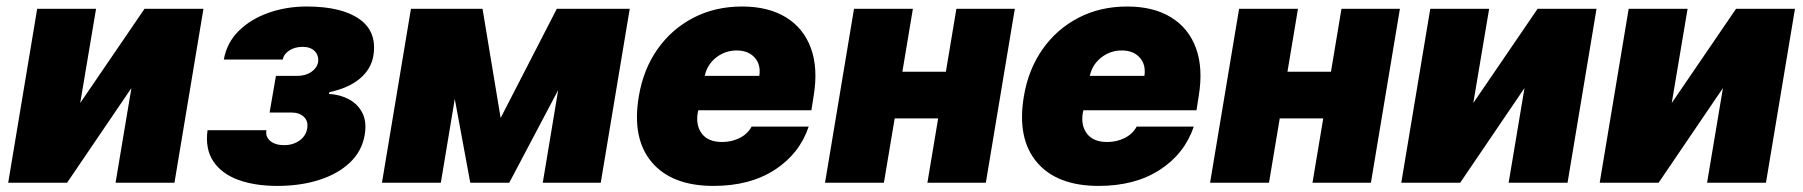

<svg xmlns="http://www.w3.org/2000/svg" viewBox="-20 -573 5652 602"><path d="M231.5 -250 433.2 -545.5H617.9L527 0H342.3L392 -296.9L190.3 0H5.7L96.6 -545.5H281.2Z M630.7 -164.8H815.3Q811.8 -144.2 827.4 -131Q843 -117.9 870.7 -117.9Q899.1 -117.9 919.4 -132.6Q939.6 -147.4 943.2 -170.5Q947.1 -192.5 933.1 -206.3Q919 -220.2 893.5 -220.2H825.3L845.2 -335.2H913.4Q937.9 -335.2 955.8 -347.3Q973.7 -359.4 977.3 -377.8Q980.1 -399.1 966.8 -412.6Q953.5 -426.1 929 -426.1Q905.2 -426.1 887.6 -415.1Q870 -404.1 866.5 -386.4H681.8Q691.1 -438.9 728.5 -476Q766 -513.1 821.9 -532.8Q877.8 -552.6 941.8 -552.6Q1051.1 -552.6 1107.1 -513Q1163 -473.4 1150.6 -397.7Q1143.5 -356.2 1108.3 -326.5Q1073.2 -296.9 1012.8 -284.1L1011.4 -278.4Q1046.2 -276.6 1074 -261.7Q1101.9 -246.8 1116.1 -219.1Q1130.3 -191.4 1123.6 -150.6Q1115.1 -99.4 1077.4 -63.6Q1039.8 -27.7 980.8 -8.9Q921.9 9.9 849.4 9.9Q779.1 9.9 727.1 -9.1Q675.1 -28.1 649 -66.9Q622.9 -105.8 630.7 -164.8Z M1549.7 -203.1 1725.9 -545.5H1954.5L1863.6 0H1681.8L1730.1 -290.5L1576.7 0H1454.5L1405.9 -262.8L1362.2 0H1177.6L1268.5 -545.5H1492.9Z M2217.3 9.9Q2086.3 9.9 2023.4 -64.6Q1960.6 -139.2 1983 -271.3Q1997.2 -355.8 2041.7 -419Q2086.3 -482.2 2154.3 -517.4Q2222.3 -552.6 2306.8 -552.6Q2389.2 -552.6 2444.4 -518.6Q2499.6 -484.7 2522.5 -422.1Q2545.5 -359.4 2531.2 -272.7L2524.1 -227.3H2169.4L2167.6 -218.8Q2161.2 -179.3 2180.9 -153.6Q2200.6 -127.8 2244.3 -127.8Q2274.1 -127.8 2299 -140.3Q2323.9 -152.7 2336.6 -176.1H2515.6Q2486.9 -90.9 2409.1 -40.5Q2331.3 9.9 2217.3 9.9ZM2189.6 -335.2H2360.8Q2366.1 -370.4 2346.1 -392.6Q2326 -414.8 2289.8 -414.8Q2254.3 -414.8 2226 -393.1Q2197.8 -371.4 2189.6 -335.2Z M2842.3 -545.5 2809.3 -348H2945.7L2978.7 -545.5H3161.9L3071 0H2887.8L2921.5 -201.7H2785.2L2751.4 0H2566.8L2657.7 -545.5Z M3424.7 9.9Q3293.7 9.9 3230.8 -64.6Q3168 -139.2 3190.3 -271.3Q3204.5 -355.8 3249.1 -419Q3293.7 -482.2 3361.7 -517.4Q3429.7 -552.6 3514.2 -552.6Q3596.6 -552.6 3651.8 -518.6Q3707 -484.7 3729.9 -422.1Q3752.8 -359.4 3738.6 -272.7L3731.5 -227.3H3376.8L3375 -218.8Q3368.6 -179.3 3388.3 -153.6Q3408 -127.8 3451.7 -127.8Q3481.5 -127.8 3506.4 -140.3Q3531.2 -152.7 3544 -176.1H3723Q3694.2 -90.9 3616.5 -40.5Q3538.7 9.9 3424.7 9.9ZM3397 -335.2H3568.2Q3573.5 -370.4 3553.4 -392.6Q3533.4 -414.8 3497.2 -414.8Q3461.6 -414.8 3433.4 -393.1Q3405.2 -371.4 3397 -335.2Z M4049.7 -545.5 4016.7 -348H4153.1L4186.1 -545.5H4369.3L4278.4 0H4095.2L4128.9 -201.7H3992.5L3958.8 0H3774.1L3865.1 -545.5Z M4599.4 -250 4801.1 -545.5H4985.8L4894.9 0H4710.2L4759.9 -296.9L4558.2 0H4373.6L4464.5 -545.5H4649.1Z M5221.6 -250 5423.3 -545.5H5608L5517 0H5332.4L5382.1 -296.9L5180.4 0H4995.7L5086.6 -545.5H5271.3Z"/></svg>

Font: Inter UI Black
Style: Italic
Weight: 900
Italic angle: -9.39999°
Designer: Rasmus Andersson
Foundry: rsms
Version: 3.2;8d6f07862